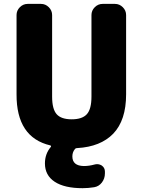

<svg xmlns="http://www.w3.org/2000/svg" viewBox="-20 -775 731 991"><path d="M406.2 196.3Q312.5 196.3 262.2 163.1Q211.9 129.9 211.9 68.4Q211.9 19.5 242.2 -16.6Q244.1 -18.6 243.2 -21Q242.2 -23.4 240.2 -24.4Q64.5 -65.4 65.4 -288.1V-697.3Q65.4 -720.7 82.5 -737.8Q99.6 -754.9 123 -754.9H191.4Q214.8 -754.9 231.9 -737.8Q249 -720.7 249 -697.3V-276.4Q249 -211.9 272.5 -185.5Q295.9 -159.2 350.1 -159.2Q404.3 -159.2 428.2 -185.5Q452.1 -211.9 452.1 -276.4V-697.3Q452.1 -720.7 469.2 -737.8Q486.3 -754.9 509.8 -754.9H573.2Q596.7 -754.9 613.8 -737.8Q630.9 -720.7 630.9 -697.3V-288.1Q630.9 -154.3 564.5 -85Q499 -17.6 378.9 -10.7Q370.1 -10.7 366.2 -4.9Q353.5 10.7 353.5 32.2Q353.5 81.1 413.1 82Q439.5 82 467.8 74.2Q474.6 72.3 481.4 72.3Q493.2 72.3 504.9 79.1Q521.5 90.8 521.5 110.4V120.1Q521.5 146.5 505.9 167Q490.2 187.5 465.8 191.4Q435.5 196.3 406.2 196.3Z"/></svg>

Font: Gen Jyuu Gothic Heavy
Style: Bold
Weight: 900
Designer: [Source Han Sans]
Ryoko NISHIZUKA  (kana & ideographs); Paul D. Hunt (Latin, Greek & Cyrillic); Wenlong ZHANG  (bopomofo
Version: Version 1.002.20150607